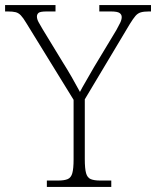

<svg xmlns="http://www.w3.org/2000/svg" viewBox="-30 -734 613 754"><path d="M154 0V-25H198Q222 -25 235.5 -30.5Q249 -36 254 -54Q259 -72 259 -108V-342L73 -644Q61 -664 52 -673.5Q43 -683 32 -686Q21 -689 0 -689H-10V-714H188V-689H154Q128 -689 121.5 -683.5Q115 -678 115 -669Q115 -659 121.5 -647Q128 -635 137 -620L215 -492Q234 -462 251.5 -431.5Q269 -401 284 -373Q292 -389 306.5 -413.5Q321 -438 339 -470L427 -616Q436 -632 442 -644.5Q448 -657 448 -667Q448 -677 439.5 -683Q431 -689 405 -689H360V-714H563V-689H555Q535 -689 523 -685.5Q511 -682 502 -671.5Q493 -661 480 -640L303 -344V-109Q303 -72 308 -54Q313 -36 326.5 -30.5Q340 -25 364 -25H407V0Z"/></svg>

Font: Noto Serif ExtraLight
Style: Regular
Weight: 200
Designer: Monotype Design Team
Foundry: Monotype Imaging Inc.
Version: Version 2.015; ttfautohint (v1.8.4.7-5d5b)